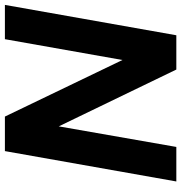

<svg xmlns="http://www.w3.org/2000/svg" viewBox="2 -742 740 784"><g transform="rotate(-90 372.0 -350.0)"><path d="M23 0 147 -700H288L519 -220L604 -700H744L620 0H480L248 -480L164 0Z"/></g></svg>

Font: DM Sans 20pt ExtraBold
Style: Italic
Weight: 800
Italic angle: -10°
Version: Version 4.004;gftools[0.9.30]